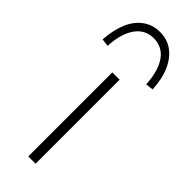

<svg xmlns="http://www.w3.org/2000/svg" viewBox="-285 -760 782 782"><g transform="rotate(45 106.0 -369.0)"><path d="M85 0V-484H127V0ZM-5 -547 -38 -551Q-34 -610 -16 -651.5Q2 -693 33.5 -715.5Q65 -738 106 -738Q148 -738 179 -715.5Q210 -693 228.5 -651.5Q247 -610 250 -551L217 -547Q213 -621 184.5 -661.5Q156 -702 106 -702Q57 -702 28 -661.5Q-1 -621 -5 -547Z"/></g></svg>

Font: Nunito Sans 12pt ExtraLight
Style: Regular
Weight: 200
Designer: Vernon Adams
Foundry: Vernon Adams
Version: Version 3.101;gftools[0.9.27]